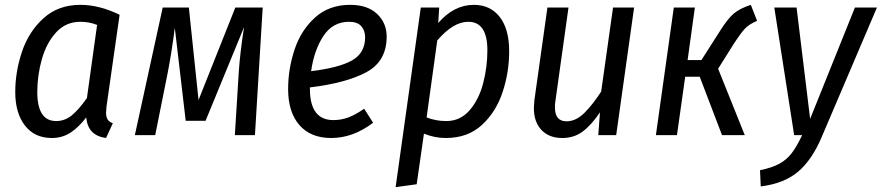

<svg xmlns="http://www.w3.org/2000/svg" viewBox="-20 -558 3642 793"><path d="M474 -497 420 -119Q418 -99 418 -92Q418 -76 424 -65.5Q430 -55 446 -49L418 12Q381 7 360.5 -13.5Q340 -34 336 -73Q305 -32 271 -10Q237 12 194 12Q123 12 83 -39.5Q43 -91 43 -178Q43 -262 71 -345Q99 -428 160 -483Q221 -538 312 -538Q390 -538 474 -497ZM134 -178Q134 -58 212 -58Q248 -58 277 -82Q306 -106 339 -153L381 -455Q349 -468 312 -468Q252 -468 212 -424.5Q172 -381 153 -314Q134 -247 134 -178Z M1033 0H950L966 -258Q971 -337 988 -446L829 -59H747L702 -443Q689 -341 672 -254L621 0H537L652 -527H760L800 -145L952 -527H1065Z M1260 -197V-191Q1260 -62 1357 -62Q1390 -62 1420 -73.5Q1450 -85 1484 -109L1521 -51Q1438 12 1348 12Q1263 12 1216.5 -41.5Q1170 -95 1170 -190Q1170 -273 1196.5 -353Q1223 -433 1281 -485.5Q1339 -538 1426 -538Q1498 -538 1537.5 -500.5Q1577 -463 1577 -407Q1577 -305 1493.5 -260Q1410 -215 1260 -197ZM1265 -264Q1380 -278 1434 -308.5Q1488 -339 1488 -404Q1488 -432 1472 -450Q1456 -468 1422 -468Q1354 -468 1315.5 -409Q1277 -350 1265 -264Z M1718 -527H1794L1790 -463Q1855 -538 1937 -538Q2005 -538 2044 -488Q2083 -438 2083 -346Q2083 -260 2056 -178Q2029 -96 1970.5 -42Q1912 12 1821 12Q1775 12 1731 -6L1701 203L1614 215ZM1993 -350Q1993 -468 1914 -468Q1852 -468 1786 -391L1742 -73Q1780 -58 1823 -58Q1881 -58 1919.5 -102.5Q1958 -147 1975.5 -214Q1993 -281 1993 -350Z M2185 -112Q2185 -121 2187 -143L2241 -527H2328L2274 -141Q2272 -131 2272 -114Q2272 -57 2320 -57Q2359 -57 2394 -92Q2429 -127 2463 -180L2512 -527H2599L2525 0H2451L2458 -94Q2423 -42 2387 -15Q2351 12 2302 12Q2248 12 2216.5 -21Q2185 -54 2185 -112Z M3107 -472Q3074 -458 3057 -440Q3040 -422 3010 -376L2946 -274L3056 0H2962L2870 -241H2810L2776 0H2689L2763 -527H2850L2820 -310H2877L2953 -429Q2985 -480 3010 -501.5Q3035 -523 3081 -538Z M3375 5Q3335 101 3277 150.5Q3219 200 3122 212L3119 145Q3168 135 3198.5 118.5Q3229 102 3250 74.5Q3271 47 3293 0H3260L3178 -527H3270L3326 -67L3511 -527H3602Z"/></svg>

Font: Fira Sans Condensed
Style: Italic
Weight: 400
Width: 3
Italic angle: -8°
Designer: bBox Type GmbH & Carrois Corporate GbR & Edenspiekermann AG
Foundry: bBox Type GmbH & Carrois Corporate GbR & Edenspiekermann AG
Version: Version 4.301